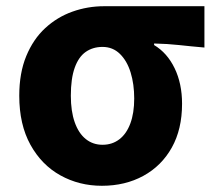

<svg xmlns="http://www.w3.org/2000/svg" viewBox="-20 -584 691 618"><path d="M308 14Q235 14 174.5 -19.5Q114 -53 78 -118Q42 -183 42 -276Q42 -349 64.5 -403.5Q87 -458 125.5 -493.5Q164 -529 213 -546.5Q262 -564 315 -564H638V-431Q592 -435 556 -439Q520 -443 476 -444V-439Q518 -414 542 -364.5Q566 -315 566 -250Q566 -168 533 -109Q500 -50 441.5 -18Q383 14 308 14ZM310 -118Q341 -118 364 -135.5Q387 -153 399.5 -186.5Q412 -220 412 -267Q412 -313 400.5 -350.5Q389 -388 366 -410.5Q343 -433 310 -433Q279 -433 256 -417Q233 -401 220.5 -366Q208 -331 208 -276Q208 -226 220.5 -190.5Q233 -155 256 -136.5Q279 -118 310 -118Z"/></svg>

Font: Noto Sans TC ExtraBold
Style: Regular
Weight: 800
Designer: Ryoko NISHIZUKA  (kana, bopomofo & ideographs); Paul D. Hunt (Latin, Greek & Cyrillic); Sandoll Communications , Soo-you
Foundry: Adobe
Version: Version 2.004-H2;hotconv 1.0.118;makeotfexe 2.5.65603